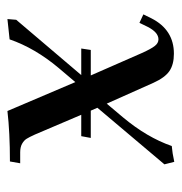

<svg xmlns="http://www.w3.org/2000/svg" viewBox="-6 -480 494 522"><g transform="rotate(-90 241.0 -219.0)"><path d="M55.2 -19 209 -201.2 201.2 -219.2H127L131.8 -245.1H189.9L136.2 -371.1Q128.9 -387.2 124.5 -394Q120.1 -400.9 111.1 -406Q102.1 -411.1 87.9 -411.1H58.1L63 -439Q142.1 -439 200.2 -445.8L278.8 -261.2L316.9 -306.2Q371.1 -370.6 395 -439.9L450.2 -445.8L448.2 -421.9L297.9 -245.1H370.1L366.2 -219.2H296.9L357.9 -80.1Q369.1 -55.2 377 -45.2Q384.8 -35.2 395 -35.2Q414.1 -35.2 429.2 -64.9L439.9 -86.9L462.9 -76.2L452.1 -54.2Q420.9 6.8 356 6.8Q326.7 6.8 308.8 -5.4Q291 -17.6 276.9 -48.8L220.2 -175.8L183.1 -131.8Q128.4 -66.4 105 1Q86.9 2.4 62 7.8Z"/></g></svg>

Font: Dihjauti S
Style: Bold Italic
Weight: 700
Italic angle: -9°
Designer: T. Christopher White
Version: Version 3.0.0